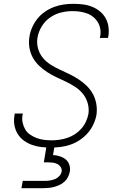

<svg xmlns="http://www.w3.org/2000/svg" viewBox="-20 -763 640 1003"><path d="M246 8Q220 8 194.5 5Q169 2 146 -6.5Q123 -15 103.5 -29.5Q84 -44 71.5 -65Q59 -86 55 -111Q51 -136 56 -162L57 -170H100Q100 -169 99 -167Q98 -165 98 -164Q94 -143 98 -123.5Q102 -104 111.5 -87.5Q121 -71 137 -60Q153 -49 171.5 -42Q190 -35 209.5 -32.5Q229 -30 250 -30Q270 -30 291 -33Q312 -36 332.5 -43Q353 -50 371.5 -62Q390 -74 405 -91Q420 -108 429 -128Q438 -148 442 -168Q446 -197 438 -224.5Q430 -252 413 -273Q396 -294 373 -309Q350 -324 325 -336Q300 -348 275 -359.5Q250 -371 227 -386Q204 -401 184 -420Q164 -439 151 -463Q138 -487 133.5 -515Q129 -543 134 -573Q138 -598 149 -622Q160 -646 176.5 -666.5Q193 -687 216 -702.5Q239 -718 263.5 -727Q288 -736 313 -739.5Q338 -743 363 -743Q388 -743 413 -740Q438 -737 460.5 -728Q483 -719 501.5 -704Q520 -689 531.5 -668.5Q543 -648 546.5 -623.5Q550 -599 546 -573L544 -565H501Q501 -566 502 -568Q503 -570 503 -571Q507 -591 504 -610.5Q501 -630 491.5 -646Q482 -662 467.5 -674Q453 -686 435.5 -692.5Q418 -699 398.5 -702Q379 -705 359 -705Q329 -705 298.5 -697.5Q268 -690 241.5 -671.5Q215 -653 198 -625Q181 -597 176 -567Q171 -538 178.5 -510.5Q186 -483 203 -462Q220 -441 243.5 -426Q267 -411 292 -399.5Q317 -388 342 -376Q367 -364 390 -349Q413 -334 432.5 -315Q452 -296 465 -272.5Q478 -249 483 -220.5Q488 -192 484 -163Q479 -137 467.5 -112.5Q456 -88 438 -67.5Q420 -47 396.5 -31.5Q373 -16 348.5 -7.5Q324 1 298 4.5Q272 8 246 8ZM92 220 99 182H214Q227 182 240 180Q253 178 266 173Q279 168 289.5 157Q300 146 302 133Q304 120 297 109.5Q290 99 279 93.5Q268 88 255.5 86.5Q243 85 230 85H209L228 -30H270L257 47Q276 48 293 53.5Q310 59 323 69.5Q336 80 342 97.5Q348 115 345 133Q342 147 335.5 161Q329 175 317.5 185.5Q306 196 292.5 202.5Q279 209 264.5 213Q250 217 235.5 218.5Q221 220 207 220Z"/></svg>

Font: Iosevka Aile Extralight
Style: Italic
Weight: 200
Italic angle: -9°
Designer: Belleve Invis
Foundry: Belleve Invis
Version: Version 31.1.0; ttfautohint (v1.8.4)